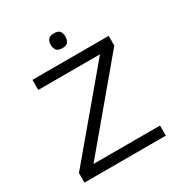

<svg xmlns="http://www.w3.org/2000/svg" viewBox="-168 -824 880 940"><g transform="rotate(-30 272.0 -354.0)"><path d="M37 0V-54L417 -506H68V-563H499V-508L121 -57H497V0ZM273 -624Q248 -624 239.5 -637Q231 -650 231 -667Q231 -683 239.5 -695.5Q248 -708 273 -708Q298 -708 306 -695.5Q314 -683 314 -667Q314 -650 306 -637Q298 -624 273 -624Z"/></g></svg>

Font: Darker Grotesque Light Medium
Style: Regular
Weight: 500
Version: Version 1.000;gftools[0.9.28]